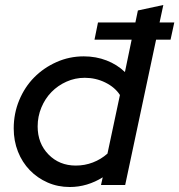

<svg xmlns="http://www.w3.org/2000/svg" viewBox="-20 -742 719 770"><path d="M385 0 392 -31Q362 -12 328.5 -2Q295 8 260 8Q212 8 171 -10Q130 -28 99.5 -59.5Q69 -91 52 -134Q35 -177 35 -227Q35 -287 57 -340Q79 -393 117 -431.5Q155 -470 206.5 -493Q258 -516 316 -516Q365 -516 407.5 -499.5Q450 -483 481 -453L508 -583H359L373 -652H523L533 -700L635 -722L620 -652H679L664 -583H606L482 0ZM131 -235Q131 -167 174.5 -122.5Q218 -78 284 -78Q320 -78 352.5 -90.5Q385 -103 411 -126L461 -361Q441 -392 402.5 -411Q364 -430 320 -430Q281 -430 246.5 -414.5Q212 -399 186.5 -373Q161 -347 146 -311Q131 -275 131 -235Z"/></svg>

Font: Red Hat Display Medium
Style: Italic
Weight: 500
Italic angle: -12°
Designer: Pentagram / MCKL
Foundry: Pentagram / MCKL
Version: Version 1.003; Red Hat Display Medium Italic